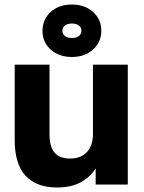

<svg xmlns="http://www.w3.org/2000/svg" viewBox="-20 -816 635 849"><path d="M232 13Q141 13 93 -39Q45 -91 45 -197V-530H199V-221Q199 -169 220.5 -142Q242 -115 290 -115Q324 -115 346.5 -129Q369 -143 380 -167Q391 -191 391 -221V-530H545V0H403V-72Q382 -36 339.5 -11.5Q297 13 232 13ZM298 -564Q241 -564 204.5 -596.5Q168 -629 168 -679Q168 -730 204 -763Q240 -796 298 -796Q355 -796 391.5 -763Q428 -730 428 -680Q428 -630 391.5 -597Q355 -564 298 -564ZM298 -648Q317 -648 328.5 -656.5Q340 -665 340 -680Q340 -695 328.5 -703.5Q317 -712 298 -712Q279 -712 267.5 -703.5Q256 -695 256 -680Q256 -665 267.5 -656.5Q279 -648 298 -648Z"/></svg>

Font: Golos Text
Style: Bold
Weight: 700
Designer: A.Korolkova, Vitaly Kuzmin
Foundry: ParaType Ltd
Version: Version 2.004